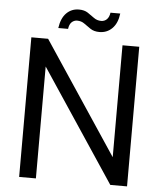

<svg xmlns="http://www.w3.org/2000/svg" viewBox="-58 -909 806 959"><g transform="rotate(5 345.0 -429.5)"><path d="M74 0V-700H158L531 -139V-700H615V0H531L158 -561V0ZM410 -756Q383 -756 365 -768Q347 -780 331.5 -791.5Q316 -803 295 -803Q279 -803 267.5 -792Q256 -781 253 -758H204Q211 -808 236.5 -833.5Q262 -859 299 -859Q326 -859 343.5 -847.5Q361 -836 377 -824Q393 -812 414 -812Q431 -812 442.5 -823.5Q454 -835 457 -857H506Q500 -808 474 -782Q448 -756 410 -756Z"/></g></svg>

Font: DM Sans 20pt
Style: Regular
Weight: 400
Version: Version 4.004;gftools[0.9.30]